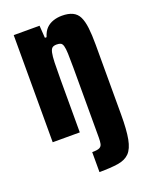

<svg xmlns="http://www.w3.org/2000/svg" viewBox="-136 -590 670 859"><g transform="rotate(-20 199.0 -160.5)"><path d="M186 197V102Q211 102 221 97Q231 92 233.5 80.5Q236 69 236 51V-281Q236 -324 235 -349Q234 -374 230.5 -386Q227 -398 220 -401.5Q213 -405 201 -405Q187 -405 180 -399.5Q173 -394 169.5 -378Q166 -362 165 -332Q164 -302 164 -253V0H35V-510H158L162 -451H170Q178 -477 192 -491Q206 -505 225.5 -511.5Q245 -518 267 -518Q297 -518 317 -508.5Q337 -499 347 -478.5Q357 -458 361 -425Q365 -392 365 -344V-12Q365 61 357 103.5Q349 146 329.5 166Q310 186 275 191.5Q240 197 186 197Z"/></g></svg>

Font: Saira ExtraCondensed ExtraBold
Style: Regular
Weight: 800
Width: 2
Designer: Hector Gatti with collaboration of the Omnibus-Type team
Foundry: Omnibus-Type
Version: Version 1.101